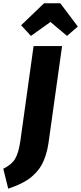

<svg xmlns="http://www.w3.org/2000/svg" viewBox="-81 -976 495 1172"><path d="M107.9 -756.8 47.9 -821.8 188 -956.1H287.1L394 -814L328.1 -756.8L227.1 -841.8ZM297.9 -694.8 214.8 -101.1Q209 -62 198.2 -28.8Q187.5 4.4 174.3 28.8Q161.1 53.2 141.8 74.2Q122.6 95.2 104.5 109.4Q86.4 123.5 61.8 136.7Q37.1 149.9 16.8 158Q-3.4 166 -30.8 175.8L-61 54.2Q-9.3 28.8 11.7 -7.3Q32.7 -43.5 43 -113.8L124 -694.8Z"/></svg>

Font: Fira Sans Compressed ExtraBold
Style: Italic
Weight: 800
Width: 3
Italic angle: -8°
Designer: Carrois Corporate & Edenspiekermann AG
Foundry: Carrois Corporate GbR & Edenspiekermann AG
Version: Version 4.203;PS 004.203;hotconv 1.0.88;makeotf.lib2.5.64775